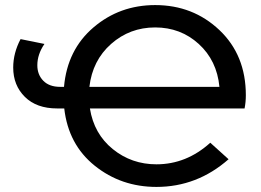

<svg xmlns="http://www.w3.org/2000/svg" viewBox="-20 -728 1029 756"><path d="M948 -353Q948 -326 943 -301H334Q350 -201 424 -141Q498 -81 596 -81Q714 -81 808 -166L880 -101Q756 8 596 8Q457 8 353 -75.5Q249 -159 233 -301H205Q124 -301 78 -346.5Q32 -392 32 -462Q32 -519 61 -574L155 -555Q127 -514 127 -471Q127 -434 150.5 -410Q174 -386 217 -386H232Q245 -532 348 -620Q451 -708 591 -708Q740 -708 844 -609.5Q948 -511 948 -353ZM332 -386H844Q834 -490 762.5 -555Q691 -620 591 -620Q491 -620 417.5 -555Q344 -490 332 -386Z"/></svg>

Font: false
Style: Regular
Weight: 500
Designer: Julieta Ulanovsky
Foundry: Julieta Ulanovsky
Version: Version 7.222;hotconv 1.0.109;makeotfexe 2.5.65596